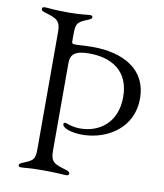

<svg xmlns="http://www.w3.org/2000/svg" viewBox="-83 -800 746 873"><g transform="rotate(10 290.0 -363.5)"><path d="M328.1 -190.3C436.8 -193.2 551.8 -261.4 551.8 -397.7C551.8 -532 441.1 -591.6 298.3 -591.6C275.6 -591.6 251.8 -590.2 228.7 -588.8H214.5C206.7 -588.8 203.1 -592.3 203.1 -600.1V-623.6C203.1 -679 204.9 -688.9 251.4 -707.4C270.6 -715.2 274.1 -717.3 274.1 -724.4C274.1 -729.8 270.6 -732.2 262.8 -732.2C248.6 -732.2 225.1 -726.6 160.5 -726.6C92.3 -726.6 66.8 -731.5 54 -731.5C45.5 -731.5 41.2 -728 41.2 -721.6C41.2 -716.6 44 -712.4 58.2 -708.1C113.6 -691.8 132.1 -683.9 132.1 -631.4V-103C132.1 -49 131.4 -39.4 83.8 -20.6C64.6 -12.8 61.1 -10.7 61.1 -3.6C61.1 1.8 64.6 4.3 72.4 4.3C93.8 4.3 103 0 174.7 0C242.9 0 266 3.9 281.2 3.6C289.8 3.9 294 0.4 294 -6.4C294 -11 291.2 -15.3 277 -19.9C221.6 -35.9 203.1 -42.6 203.1 -95.2V-500C203.1 -539.8 222.3 -559.7 289.1 -559.7C392 -559.7 475.1 -512.1 475.1 -391.3C475.1 -269.9 392 -216.6 307.5 -216.6C265.6 -216.6 245.7 -230.1 235.8 -230.1C230.8 -230.1 228.7 -227.3 228.7 -223C228.7 -204.5 272.7 -188.9 328.1 -190.3Z"/></g></svg>

Font: Margiela Serif Light
Style: Regular
Weight: 300
Designer: Andreas Faust, Stefan Endress
Version: Version 1.002;FEAKit 1.0